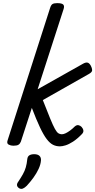

<svg xmlns="http://www.w3.org/2000/svg" viewBox="-20 -914 608 1224"><path d="M65 15Q49 15 35.5 8Q22 1 28 -18L299 -862Q305 -882 314.5 -888Q324 -894 344 -894Q375 -894 383.5 -884.5Q392 -875 385 -855L220 -345L508 -507Q525 -517 537 -515Q549 -513 559 -495Q567 -480 567.5 -467Q568 -454 546 -442L253 -276Q282 -202 300 -158Q318 -114 330 -92.5Q342 -71 352 -64.5Q362 -58 374 -58Q385 -58 398.5 -64.5Q412 -71 427 -82Q442 -93 457 -108Q469 -118 480 -116Q491 -114 500 -105Q510 -94 511.5 -82Q513 -70 502 -59Q472 -28 445.5 -11Q419 6 398 12.5Q377 19 362 19Q338 19 318 9Q298 -1 278 -27Q258 -53 235 -101.5Q212 -150 183 -226L113 -11Q108 2 98 8.5Q88 15 65 15ZM102 286Q90 278 88.5 267.5Q87 257 96 245Q114 218 126 196.5Q138 175 144.5 152.5Q151 130 154 100Q156 83 167.5 76Q179 69 198 69Q221 69 232 80Q243 91 241 110Q239 135 226 163Q213 191 193.5 218Q174 245 151 270Q138 283 126 288Q114 293 102 286Z"/></svg>

Font: Playwrite HR
Style: Regular
Weight: 400
Designer: Veronika Burian, José Scaglione
Foundry: TypeTogether
Version: Version 1.002